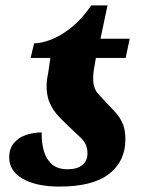

<svg xmlns="http://www.w3.org/2000/svg" viewBox="-20 -679 547 709"><path d="M199 10Q115 10 64.5 -18.5Q14 -47 14 -98Q14 -130 31 -150.5Q48 -171 75.5 -180.5Q103 -190 134 -190Q133 -154 141.5 -123Q150 -92 171 -73Q192 -54 230 -54Q265 -54 284 -69.5Q303 -85 303 -113Q303 -146 280 -168.5Q257 -191 233 -213Q215 -230 196 -250Q177 -270 164.5 -297Q152 -324 152 -362Q152 -372 154 -387Q156 -402 158 -410L166 -465H93L106 -519Q132 -519 168 -532.5Q204 -546 243 -577Q282 -608 317 -659H377L351 -536H459L444 -465H334L326 -418Q324 -404 324 -389Q324 -353 342.5 -332.5Q361 -312 381 -291Q395 -277 409 -261Q423 -245 433 -222.5Q443 -200 443 -164Q443 -84 383 -37Q323 10 199 10Z"/></svg>

Font: Noto Serif SemiCondensed ExtraBold
Style: Italic
Weight: 800
Width: 4
Italic angle: -12°
Designer: Monotype Design Team
Foundry: Monotype Imaging Inc.
Version: Version 2.014; ttfautohint (v1.8.4.7-5d5b)